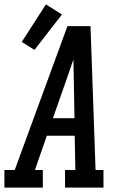

<svg xmlns="http://www.w3.org/2000/svg" viewBox="-44 -854 564 874"><path d="M-24 0V-80H23L263 -735H368L391 -80H427V0H252V-80H299L296 -236H169L115 -80H151V0ZM295 -316 292 -490Q291 -513 291 -536.5Q291 -560 290 -583Q282 -560 274 -536.5Q266 -513 258 -490L197 -316ZM113 -627 55 -663 165 -834 238 -788Z"/></svg>

Font: Iosevka Slab Medium
Style: Italic
Weight: 500
Italic angle: -9°
Monospace: yes
Designer: Belleve Invis
Foundry: Belleve Invis
Version: Version 11.1.0; ttfautohint (v1.8.3)